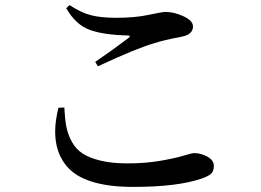

<svg xmlns="http://www.w3.org/2000/svg" viewBox="-20 -733 1040 765"><path d="M212.9 -303.7 236.3 -304.7Q238.3 -260.7 244.1 -229.5Q250 -198.2 266.1 -168.5Q282.2 -138.7 309.6 -121.1Q336.9 -103.5 381.3 -92.8Q425.8 -82 488.3 -82Q559.6 -82 618.7 -92.3Q677.7 -102.5 711.4 -112.8Q745.1 -123 752.9 -123Q780.3 -123 806.2 -108.9Q832 -94.7 832 -72.3Q832 -51.8 821.8 -41.5Q811.5 -31.2 783.2 -21.5Q687.5 11.7 510.7 11.7Q313.5 11.7 244.6 -72.3Q175.8 -156.2 212.9 -303.7ZM370.1 -468.8 359.4 -486.3Q434.6 -538.1 491.2 -581.1Q504.9 -591.8 487.3 -591.8Q392.6 -593.8 336.9 -614.3Q281.2 -634.8 244.1 -700.2L256.8 -712.9Q302.7 -682.6 342.3 -672.4Q381.8 -662.1 444.3 -662.1Q517.6 -662.1 572.3 -673.8Q627 -685.5 638.7 -685.5Q673.8 -685.5 711.4 -668Q749 -650.4 749 -627.9Q749 -595.7 704.1 -586.9Q631.8 -573.2 596.7 -561.5Q524.4 -541 370.1 -468.8Z"/></svg>

Font: GenYoMin TW TTF SemiBold
Style: Regular
Weight: 600
Version: Version 1.300